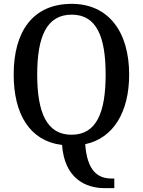

<svg xmlns="http://www.w3.org/2000/svg" viewBox="-20 -745 742 996"><path d="M523 231H573V181H558C488 181 432 142 422 3C569 -28 650 -165 650 -358C650 -580 543 -725 352 -725C149 -725 51 -580 51 -359C51 -154 133 -14 302 7C314 178 421 231 523 231ZM351 -46C222 -46 173 -162 173 -358C173 -555 222 -669 352 -669C481 -669 528 -555 528 -358C528 -162 481 -46 351 -46Z"/></svg>

Font: Noto Serif Myanmar SemiCondensed Medium
Style: Regular
Weight: 500
Width: 4
Designer: Ben Mitchell and the Monotype Design Team
Foundry: Monotype Imaging Inc.
Version: Version 2.106